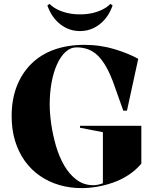

<svg xmlns="http://www.w3.org/2000/svg" viewBox="-20 -954 795 989"><path d="M392 -296V-306H708V-111Q678 -76 641 -52Q604 -28 562.5 -13.5Q521 1 479.5 8Q438 15 400 15Q340 15 285.5 -1Q231 -17 186 -48Q141 -79 108.5 -124Q76 -169 58 -227Q40 -285 40 -356Q40 -441 66 -508.5Q92 -576 140.5 -624.5Q189 -673 258.5 -698Q328 -723 415 -723Q457 -723 497 -717Q537 -711 572.5 -700Q608 -689 638.5 -676.5Q669 -664 692 -651L634 -384H615L571 -508Q551 -566 529.5 -605Q508 -644 484.5 -667Q461 -690 433.5 -700Q406 -710 375 -710Q343 -710 317.5 -686.5Q292 -663 273.5 -622Q255 -581 245.5 -528Q236 -475 236 -416Q236 -370 244 -314.5Q252 -259 268 -203.5Q284 -148 310.5 -102Q337 -56 374.5 -28Q412 0 461 0Q472 0 484.5 -2.5Q497 -5 510 -10V-273ZM392 -794Q335 -794 290 -829.5Q245 -865 224 -926L235 -934Q252 -917 276 -905Q300 -893 329.5 -886.5Q359 -880 392 -880Q426 -880 455 -886.5Q484 -893 508 -905Q532 -917 549 -934L560 -926Q539 -865 494 -829.5Q449 -794 392 -794Z"/></svg>

Font: Kalnia SemiBold
Style: Regular
Weight: 600
Designer: Frida Medrano
Foundry: Frida Medrano
Version: Version 1.105